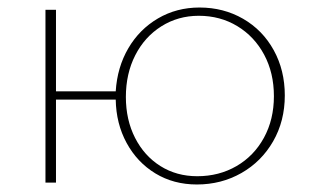

<svg xmlns="http://www.w3.org/2000/svg" viewBox="-20 -486 831 511"><path d="M738 -232Q738 -164 707 -110Q676 -56 622.5 -25.5Q569 5 504 5Q442 5 393.5 -24.5Q345 -54 317 -105.5Q289 -157 288 -221H129V0H101V-460H129V-243H288Q292 -307 321.5 -357.5Q351 -408 400.5 -437Q450 -466 511 -466Q575 -466 627 -436Q679 -406 708.5 -352.5Q738 -299 738 -232ZM709 -230Q709 -292 683 -340.5Q657 -389 611.5 -416.5Q566 -444 509 -444Q454 -444 409.5 -416Q365 -388 340 -339Q315 -290 315 -228Q315 -167 339.5 -119Q364 -71 407 -44Q450 -17 505 -17Q563 -17 609.5 -44Q656 -71 682.5 -119.5Q709 -168 709 -230Z"/></svg>

Font: Ysabeau SC Extralight
Style: Regular
Weight: 200
Designer: Christian Thalmann (Catharsis Fonts)
Version: Version 0.003